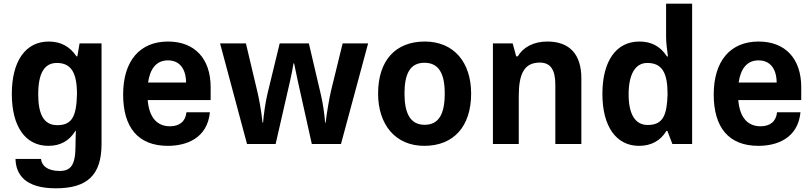

<svg xmlns="http://www.w3.org/2000/svg" viewBox="-20 -780 4401 1040"><path d="M282 240C450 240 530 171 530 0V-545H411L399 -475H394C358 -529 308 -555 244 -555C119 -555 44 -450 44 -271C44 -97 116 10 242 10C306 10 355 -16 389 -72H391C390 -45 389 -17 389 8C389 114 364 146 303 146C239 146 206 119 202 81H64C66 163 114 240 282 240ZM290 -102C216 -102 187 -163 187 -269C187 -383 220 -439 288 -439C366 -439 397 -385 397 -270C394 -146 368 -102 290 -102Z M1121 -308C1121 -462 1035 -555 890 -555C738 -555 647 -451 647 -268C647 -91 727 10 889 10C987 10 1103 -29 1117 -172H990C985 -122 952 -96 901 -96C830 -96 788 -144 780 -238H1121ZM782 -333C793 -408 827 -453 890 -453C950 -453 987 -411 988 -333Z M1318 0H1473L1552 -345C1559 -374 1564 -404 1570 -437H1573L1594 -337L1669 0H1827L1974 -545H1836L1773 -288C1765 -255 1749 -164 1744 -116H1741C1738 -161 1728 -227 1717 -272L1653 -545H1495L1429 -273C1418 -229 1407 -149 1405 -116H1402C1395 -184 1383 -246 1373 -288L1312 -545H1172Z M2278 10C2438 10 2532 -96 2532 -273C2532 -443 2438 -555 2281 -555C2121 -555 2028 -451 2028 -273C2028 -107 2120 10 2278 10ZM2280 -104C2202 -104 2171 -167 2171 -273C2171 -380 2201 -440 2279 -440C2358 -440 2389 -380 2389 -273C2389 -161 2356 -104 2280 -104Z M2650 0H2790V-260C2790 -383 2821 -441 2904 -441C2963 -441 2988 -401 2988 -321V0H3129V-356C3129 -485 3066 -555 2945 -555C2873 -555 2816 -527 2785 -475H2776L2757 -545H2650Z M3441 10C3507 10 3557 -17 3590 -71H3595L3622 0H3729V-760H3588V-582C3588 -552 3592 -517 3598 -474H3593C3557 -529 3509 -555 3443 -555C3318 -555 3243 -450 3243 -271C3243 -95 3318 10 3441 10ZM3488 -103C3419 -103 3385 -164 3385 -269C3385 -374 3419 -439 3486 -439C3566 -439 3596 -386 3596 -271C3593 -155 3571 -103 3488 -103Z M4320 -308C4320 -462 4234 -555 4089 -555C3937 -555 3846 -451 3846 -268C3846 -91 3926 10 4088 10C4186 10 4302 -29 4316 -172H4189C4184 -122 4151 -96 4100 -96C4029 -96 3987 -144 3979 -238H4320ZM3981 -333C3992 -408 4026 -453 4089 -453C4149 -453 4186 -411 4187 -333Z"/></svg>

Font: Kathrein 75 Bold
Style: Regular
Weight: 700
Designer: Lazydogs Typefoundry, based on Open Sans by Ascender Corporation
Foundry: Lazydogs Typefoundry
Version: Version 1.003;PS 001.003;hotconv 1.0.88;makeotf.lib2.5.64775